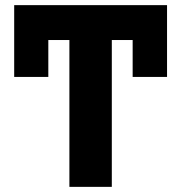

<svg xmlns="http://www.w3.org/2000/svg" viewBox="-20 -727 693 747"><path d="M496.1 -427.7V-571.3H415V0H250V-571.3H168V-427.7H35.2V-707H629.9V-427.7Z"/></svg>

Font: Pretendard ExtraBold
Style: Regular
Weight: 800
Designer: Base glyphs from Inter by Rasmus Andersson; Hangeul glyphs from Noto Sans CJK(Source Han Sans) by Jang Soo-young and Kan
Foundry: Kil Hyung-jin
Version: Version 1.309